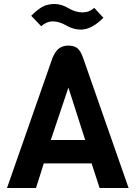

<svg xmlns="http://www.w3.org/2000/svg" viewBox="-20 -940 678 960"><path d="M623 0H478L438 -123H199L160 0H15L243 -652Q258 -686 276.5 -699Q295 -712 322 -712Q349 -712 365.5 -700Q382 -688 395 -652ZM406 -240 322 -502 234 -240ZM451 -901 497 -851Q438 -792 384 -792Q347 -792 311.5 -812.5Q276 -833 244.5 -833Q213 -833 186 -809L136 -861Q169 -894 194 -907Q219 -920 253 -920Q287 -920 322.5 -899Q358 -878 392.5 -878Q427 -878 451 -901Z"/></svg>

Font: Viga
Style: Regular
Weight: 400
Designer: Oscar Yáñez
Foundry: Fontstage
Version: Version 1.001